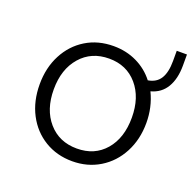

<svg xmlns="http://www.w3.org/2000/svg" viewBox="-107 -679 800 795"><g transform="rotate(20 293.0 -282.0)"><path d="M55 -247Q55 -320 85 -377.5Q115 -435 168 -467.5Q221 -500 290 -500Q346 -500 392.5 -477.5Q439 -455 470 -415Q507 -421 524 -448.5Q541 -476 541 -526V-571H586V-522Q586 -464 563.5 -426Q541 -388 496 -376Q525 -316 525 -247Q525 -174 494.5 -116Q464 -58 410.5 -25.5Q357 7 290 7Q222 7 168.5 -25.5Q115 -58 85 -115.5Q55 -173 55 -247ZM461 -247Q461 -336 414 -390.5Q367 -445 290 -445Q212 -445 164.5 -390.5Q117 -336 117 -247Q117 -158 164.5 -103.5Q212 -49 290 -49Q368 -49 414.5 -103Q461 -157 461 -247Z"/></g></svg>

Font: Hanken Grotesk Light
Style: Regular
Weight: 300
Designer: Alfredo Marco Pradil
Foundry: Hanken Design Co.
Version: Version 3.014